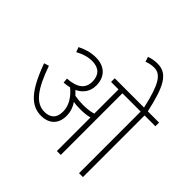

<svg xmlns="http://www.w3.org/2000/svg" viewBox="-220 -1095 1293 1293"><g transform="rotate(45 426.5 -448.0)"><path d="M381 -213C381 -252 369 -286 349 -315C369 -311 392 -310 414 -310C443 -310 473 -312 502 -320V0H539V-587H713V0H750V-587H853V-622H746C703 -816 662 -896 566 -896C532 -896 508 -890 487 -882L499 -847C517 -855 542 -861 568 -861C631 -861 669 -806 710 -622H431V-587H502V-356C470 -347 438 -344 407 -344C383 -344 355 -346 327 -351C318 -361 309 -370 299 -379C350 -403 378 -445 378 -500C378 -582 327 -632 242 -632C192 -632 154 -619 110 -598L123 -563C164 -585 200 -597 242 -597C305 -597 341 -563 341 -500C341 -436 300 -399 205 -393L208 -358C227 -359 245 -362 262 -366C310 -326 344 -276 344 -217C344 -152 307 -127 256 -127C171 -127 115 -206 58 -368L23 -357C94 -163 161 -92 260 -92C324 -92 381 -128 381 -213Z"/></g></svg>

Font: Noto Sans SemiCondensed ExtraLight
Style: Italic
Weight: 200
Width: 4
Italic angle: -12°
Designer: Monotype Design Team
Foundry: Monotype Imaging Inc.
Version: Version 2.013